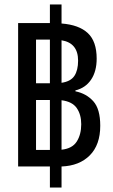

<svg xmlns="http://www.w3.org/2000/svg" viewBox="-20 -780 505 858"><path d="M61 -36V-677H203V-760H255V-675Q333 -669 372.5 -632Q412 -595 412 -518Q412 -461 387 -424Q362 -387 317 -376V-372Q366 -362 397 -327.5Q428 -293 428 -218Q428 -133 381.5 -86Q335 -39 255 -36V58H203V-36ZM141 -408H203V-603H141ZM329 -509Q329 -588 255 -600V-410Q296 -416 312.5 -441Q329 -466 329 -509ZM141 -110H203V-333H141ZM343 -225Q343 -268 323 -297Q303 -326 255 -332V-111Q303 -116 323 -147.5Q343 -179 343 -225Z"/></svg>

Font: Noto Sans Thai Cond
Style: Regular
Weight: 400
Width: 3
Designer: Monotype Design Team
Foundry: Monotype Imaging Inc.
Version: Version 2.002; ttfautohint (v1.8.4.7-5d5b)